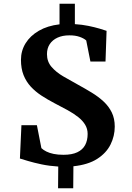

<svg xmlns="http://www.w3.org/2000/svg" viewBox="-20 -880 707 1026"><path d="M290.3 126 291.3 10Q243.4 7 202.1 -1.7Q160.7 -10.5 130.5 -19.5Q100.4 -28.6 86.4 -32.9L94.5 -210.8H177.2L201.2 -88.4Q211.5 -78.5 227.6 -70.4Q243.7 -62.3 266.6 -57.5Q289.4 -52.8 319.1 -52.8Q364.6 -52.8 393 -66.3Q421.4 -79.7 434.9 -104.7Q448.3 -129.7 448.3 -164.4Q448.3 -191.6 435 -213.5Q421.7 -235.5 397.7 -254.5Q373.7 -273.5 341.4 -291.3Q309.1 -309.1 271.6 -328.3Q234.2 -347.8 201.6 -369.1Q169 -390.5 144.3 -417.2Q119.7 -444 105.8 -478.9Q92 -513.8 92 -560.3Q92 -608.6 116.7 -648.7Q141.5 -688.9 187.7 -715.7Q233.9 -742.5 298.1 -750V-860H380.1V-751Q418.8 -748.6 452.7 -741.6Q486.6 -734.6 511.8 -727.1Q537 -719.6 549.5 -715.2L543.8 -551.3H463.1L440.8 -663.7Q428.7 -674.9 405.5 -683.1Q382.3 -691.4 350 -691.1Q314.3 -691.1 287.5 -678.9Q260.7 -666.7 245.8 -644.2Q231 -621.8 231 -590.7Q231 -550.7 255.5 -522.4Q280 -494.1 317.8 -472Q355.7 -449.9 395.4 -428.2Q435.3 -406.4 470.9 -384.6Q506.5 -362.8 534 -337.2Q561.4 -311.6 577.3 -279.1Q593.2 -246.6 593.2 -203.4Q593.2 -153.1 570.6 -107.6Q548 -62.2 499.4 -31Q450.8 0.2 372.3 8.5L371.3 126Z"/></svg>

Font: Merriweather Light
Style: Regular
Weight: 300
Designer: Eben Sorkin
Foundry: Eben Sorkin
Version: Version 2.100